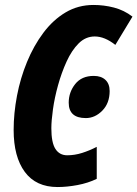

<svg xmlns="http://www.w3.org/2000/svg" viewBox="-20 -744 554 774"><path d="M212 10Q125 10 80 -51Q35 -112 35 -220Q35 -287 48.5 -358Q62 -429 89 -494.5Q116 -560 155 -612Q194 -664 244.5 -694Q295 -724 357 -724Q399 -724 439.5 -713.5Q480 -703 514 -677L445 -563Q402 -597 362 -597Q325 -597 297 -569Q269 -541 248.5 -496Q228 -451 214 -400.5Q200 -350 193.5 -303.5Q187 -257 187 -227Q187 -169 203.5 -143.5Q220 -118 251 -118Q281 -118 311 -127.5Q341 -137 370 -152V-23Q335 -6 292.5 2Q250 10 212 10ZM326 -268Q257 -268 257 -330Q257 -372 283 -405Q309 -438 358 -438Q388 -438 405 -422Q422 -406 422 -377Q422 -328 392.5 -298Q363 -268 326 -268Z"/></svg>

Font: Noto Sans ExtraCondensed ExtraBold
Style: Italic
Weight: 800
Width: 2
Italic angle: -12°
Designer: Monotype Design Team
Foundry: Monotype Imaging Inc.
Version: Version 2.013; ttfautohint (v1.8.4.7-5d5b)